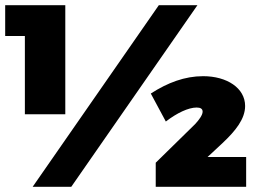

<svg xmlns="http://www.w3.org/2000/svg" viewBox="-21 -721 995 741"><path d="M-1 -701V-582H75V-280H231V-701ZM592 -701 105 0H254L741 -701ZM732 -242 580 -93V0H929V-115H780L838 -169C888 -216 925 -262 925 -312C925 -381 855 -427 763 -427C692 -427 626 -402 561 -360L619 -252C662 -285 706 -306 738 -306C753 -306 761 -301 761 -290C761 -277 747 -258 732 -242Z"/></svg>

Font: Montserrat arm Black
Style: Regular
Weight: 900
Designer: Julieta Ulanovsky
Foundry: Julieta Ulanovsky
Version: Version 6.000;PS 006.000;hotconv 1.0.88;makeotf.lib2.5.64775